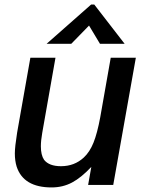

<svg xmlns="http://www.w3.org/2000/svg" viewBox="-20 -810 632 841"><path d="M53 -80Q45 -106 45 -138Q45 -166 55 -229L113 -557H223L165 -228Q159 -194 159 -169Q159 -131 173 -110Q195 -82 247 -82Q306 -82 347 -120Q373 -144 389.5 -185Q406 -226 419 -296L465 -557H575L476 0H366L380 -79Q336 -32 295.5 -10.5Q255 11 206 11Q83 11 53 -80ZM292 -618H184L379 -790H393L526 -618H418L370 -698Z"/></svg>

Font: Open Sauce One Medium Italic
Style: Regular
Weight: 500
Italic angle: -10°
Designer: Alfredo Marco Pradil
Foundry: Creative Sauce Fz LLC
Version: Version 1.477